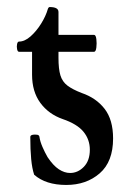

<svg xmlns="http://www.w3.org/2000/svg" viewBox="-20 -514 365 545"><path d="M168 11Q110 11 77 -18Q71 -36 68.5 -62.5Q66 -89 66 -125Q66 -132 79 -132Q87 -132 89.5 -130Q92 -128 92 -125Q94 -112 100.5 -97Q107 -82 115 -68Q131 -44 147 -33.5Q163 -23 179 -23Q201 -23 218 -40.5Q235 -58 235 -89Q235 -118 217 -140Q199 -162 158 -176Q118 -190 94.5 -222Q71 -254 71 -302V-367H34Q30 -367 28.5 -374.5Q27 -382 28.5 -389Q30 -396 34 -396Q50 -396 66.5 -410.5Q83 -425 96.5 -446.5Q110 -468 116 -489Q118 -494 121 -494Q146 -494 146 -480V-415H247Q252 -415 253.5 -403Q255 -391 253.5 -379Q252 -367 247 -367H146V-350Q146 -318 151.5 -300Q157 -282 171.5 -271Q186 -260 212 -250Q253 -236 277 -205Q301 -174 301 -121Q301 -55 263 -22Q225 11 168 11Z"/></svg>

Font: Junicode Two Beta Condensed
Style: Regular
Weight: 400
Width: 3
Designer: Peter S. Baker
Foundry: Briery Creek Software
Version: Version 1.053; ttfautohint (v1.8.4)